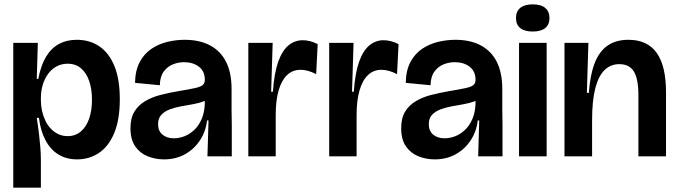

<svg xmlns="http://www.w3.org/2000/svg" viewBox="-20 -719 3118 883"><path d="M41 144V-314V-522H154L149 -356H156Q168 -419 192 -458.5Q216 -498 251.5 -517Q287 -536 333 -536Q393 -536 437.5 -505.5Q482 -475 506.5 -414.5Q531 -354 531 -263Q531 -169 505.5 -107.5Q480 -46 435.5 -16Q391 14 335 14Q286 14 249.5 -8Q213 -30 190 -72.5Q167 -115 159 -177H149Q155 -140 159 -106Q163 -72 165.5 -41.5Q168 -11 168 16V144ZM291 -93Q327 -93 352 -114.5Q377 -136 390 -173.5Q403 -211 403 -260Q403 -308 390.5 -345.5Q378 -383 353 -404.5Q328 -426 291 -426Q263 -426 240 -413.5Q217 -401 201 -379Q185 -357 176.5 -328.5Q168 -300 168 -267V-258Q168 -234 173 -210.5Q178 -187 188 -165.5Q198 -144 213 -128Q228 -112 247.5 -102.5Q267 -93 291 -93Z M734 14Q694 14 658.5 -0.5Q623 -15 601.5 -46.5Q580 -78 580 -129Q580 -176 598 -205.5Q616 -235 647 -253.5Q678 -272 716.5 -282Q755 -292 796 -299Q850 -308 877 -314Q904 -320 913 -328.5Q922 -337 922 -352Q922 -391 895 -412Q868 -433 826 -433Q800 -433 775 -423Q750 -413 733 -390Q716 -367 715 -327L601 -338Q602 -395 622.5 -433.5Q643 -472 676.5 -494.5Q710 -517 750 -526.5Q790 -536 829 -536Q898 -536 946.5 -510Q995 -484 1020 -434Q1045 -384 1045 -309V-213Q1046 -178 1046 -142Q1046 -106 1046 -70.5Q1046 -35 1046 0H934Q935 -41 936.5 -81Q938 -121 939 -165H932Q927 -116 900.5 -75Q874 -34 831.5 -10Q789 14 734 14ZM780 -83Q804 -83 828.5 -92.5Q853 -102 874 -122Q895 -142 908 -173Q921 -204 922 -246V-270L949 -275Q939 -261 917.5 -253Q896 -245 868.5 -240Q841 -235 813 -230Q785 -225 761 -216Q737 -207 722 -191Q707 -175 707 -148Q707 -117 727 -100Q747 -83 780 -83Z M1122 0V-266V-522H1234L1227 -297H1235Q1241 -383 1259.5 -435Q1278 -487 1307 -510.5Q1336 -534 1372 -534Q1389 -534 1406.5 -529.5Q1424 -525 1441 -516L1434 -378Q1415 -388 1397 -393Q1379 -398 1362 -398Q1326 -398 1300.5 -374Q1275 -350 1261.5 -303.5Q1248 -257 1248 -191V0Z M1494 0V-266V-522H1606L1599 -297H1607Q1613 -383 1631.5 -435Q1650 -487 1679 -510.5Q1708 -534 1744 -534Q1761 -534 1778.5 -529.5Q1796 -525 1813 -516L1806 -378Q1787 -388 1769 -393Q1751 -398 1734 -398Q1698 -398 1672.5 -374Q1647 -350 1633.5 -303.5Q1620 -257 1620 -191V0Z M1979 14Q1939 14 1903.5 -0.5Q1868 -15 1846.5 -46.5Q1825 -78 1825 -129Q1825 -176 1843 -205.5Q1861 -235 1892 -253.5Q1923 -272 1961.5 -282Q2000 -292 2041 -299Q2095 -308 2122 -314Q2149 -320 2158 -328.5Q2167 -337 2167 -352Q2167 -391 2140 -412Q2113 -433 2071 -433Q2045 -433 2020 -423Q1995 -413 1978 -390Q1961 -367 1960 -327L1846 -338Q1847 -395 1867.5 -433.5Q1888 -472 1921.5 -494.5Q1955 -517 1995 -526.5Q2035 -536 2074 -536Q2143 -536 2191.5 -510Q2240 -484 2265 -434Q2290 -384 2290 -309V-213Q2291 -178 2291 -142Q2291 -106 2291 -70.5Q2291 -35 2291 0H2179Q2180 -41 2181.5 -81Q2183 -121 2184 -165H2177Q2172 -116 2145.5 -75Q2119 -34 2076.5 -10Q2034 14 1979 14ZM2025 -83Q2049 -83 2073.5 -92.5Q2098 -102 2119 -122Q2140 -142 2153 -173Q2166 -204 2167 -246V-270L2194 -275Q2184 -261 2162.5 -253Q2141 -245 2113.5 -240Q2086 -235 2058 -230Q2030 -225 2006 -216Q1982 -207 1967 -191Q1952 -175 1952 -148Q1952 -117 1972 -100Q1992 -83 2025 -83Z M2367 0V-522H2494V0ZM2430 -574Q2392 -574 2372.5 -590Q2353 -606 2353 -636Q2353 -667 2373 -683Q2393 -699 2430 -699Q2468 -699 2487.5 -682.5Q2507 -666 2507 -636Q2507 -606 2487.5 -590Q2468 -574 2430 -574Z M2576 0V-272V-522H2686L2679 -292H2688Q2694 -375 2715 -429Q2736 -483 2774.5 -509.5Q2813 -536 2870 -536Q2957 -536 3000 -476Q3043 -416 3043 -294V0H2916V-282Q2916 -355 2895.5 -389.5Q2875 -424 2828 -424Q2789 -424 2761 -397.5Q2733 -371 2718 -314Q2703 -257 2703 -166V0Z"/></svg>

Font: Bricolage Grotesque 96pt ExtraBold 96pt SemiBold
Style: Regular
Weight: 600
Version: Version 1.001;gftools[0.9.33.dev8+g029e19f]